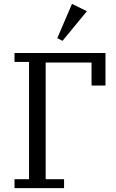

<svg xmlns="http://www.w3.org/2000/svg" viewBox="-20 -972 600 992"><path d="M55 -46H130V-652H55V-698H525V-530H453V-649H216V-46H311V0H55ZM276 -775 352 -952 429 -914 303 -761Z"/></svg>

Font: IBM Plex Serif
Style: Regular
Weight: 400
Designer: Mike Abbink, Paul van der Laan, Pieter van Rosmalen
Foundry: Bold Monday
Version: Version 3.001